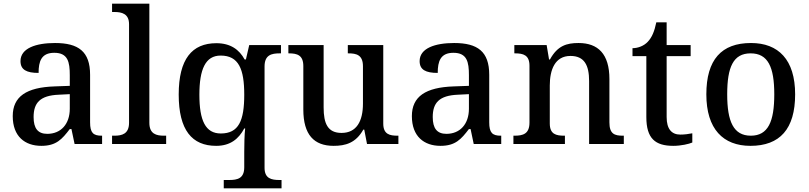

<svg xmlns="http://www.w3.org/2000/svg" viewBox="-20 -780 4380 1040"><path d="M204 10C285 10 316 -26 358 -81H367L384 0H533V-45H530C485 -45 468 -61 468 -117V-375C468 -501 405 -547 278 -547C175 -547 91 -519 91 -449C91 -402 124 -385 189 -385C189 -448 204 -494 274 -494C348 -494 358 -444 358 -373V-315L276 -312C123 -307 49 -257 49 -151C49 -41 115 10 204 10ZM236 -55C185 -55 162 -85 162 -146C162 -222 196 -263 299 -267L358 -270V-191C358 -108 310 -55 236 -55Z M587 0H880V-45H868C827 -45 789 -54 789 -115V-760H587V-715H600C639 -715 679 -706 679 -649V-115C679 -54 640 -45 600 -45H587Z M1192 240H1505V195H1494C1450 195 1413 187 1413 129V-420C1413 -482 1450 -491 1495 -491H1502V-536H1330L1312 -458H1305C1276 -511 1229 -546 1152 -546C1020 -546 948 -460 948 -268C948 -75 1020 10 1151 10C1228 10 1273 -28 1303 -84H1308C1304 -53 1303 9 1303 43V126C1303 187 1266 195 1221 195H1192ZM1176 -57C1093 -57 1060 -127 1060 -267C1060 -405 1093 -479 1175 -479C1273 -479 1303 -406 1303 -267C1303 -126 1273 -57 1176 -57Z M1787 10C1851 10 1907 -5 1948 -78H1953L1968 0H2138V-45H2134C2091 -45 2056 -52 2056 -111V-536H1864V-491H1867C1910 -491 1946 -483 1946 -421V-219C1946 -123 1911 -60 1830 -60C1755 -60 1733 -111 1733 -198V-536H1542V-491H1545C1590 -491 1623 -481 1623 -422V-187C1623 -50 1681 10 1787 10Z M2366 10C2447 10 2478 -26 2520 -81H2529L2546 0H2695V-45H2692C2647 -45 2630 -61 2630 -117V-375C2630 -501 2567 -547 2440 -547C2337 -547 2253 -519 2253 -449C2253 -402 2286 -385 2351 -385C2351 -448 2366 -494 2436 -494C2510 -494 2520 -444 2520 -373V-315L2438 -312C2285 -307 2211 -257 2211 -151C2211 -41 2277 10 2366 10ZM2398 -55C2347 -55 2324 -85 2324 -146C2324 -222 2358 -263 2461 -267L2520 -270V-191C2520 -108 2472 -55 2398 -55Z M2761 0H3040V-45H3036C2992 -45 2958 -53 2958 -111V-317C2958 -402 2986 -477 3070 -477C3145 -477 3171 -427 3171 -341V0H3359V-45H3354C3309 -45 3281 -54 3281 -117V-352C3281 -488 3219 -547 3114 -547C3050 -547 3000 -533 2959 -458H2954L2941 -536H2766V-491H2770C2814 -491 2848 -482 2848 -424V-116C2848 -54 2812 -45 2767 -45H2761Z M3627 10C3669 10 3712 0 3730 -8V-58C3709 -54 3689 -51 3665 -51C3618 -51 3591 -81 3591 -146V-476H3721V-536H3591V-659H3535C3525 -610 3511 -577 3489 -554C3468 -531 3435 -519 3406 -519V-476H3481V-146C3481 -30 3529 10 3627 10Z M4045 10C4204 10 4287 -81 4287 -269C4287 -457 4196 -547 4048 -547C3888 -547 3806 -457 3806 -269C3806 -81 3897 10 4045 10ZM4047 -45C3953 -45 3919 -122 3919 -269C3919 -417 3952 -491 4046 -491C4140 -491 4174 -417 4174 -269C4174 -122 4141 -45 4047 -45Z"/></svg>

Font: Noto Serif Yezidi Medium
Style: Regular
Weight: 500
Designer: Dalton Maag Ltd
Foundry: Dalton Maag Ltd
Version: Version 1.001